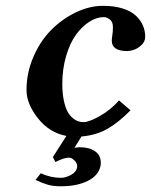

<svg xmlns="http://www.w3.org/2000/svg" viewBox="-20 -464 523 665"><path d="M219.2 82Q201.7 82 171.9 97.2L163.1 80.1L210 6.8Q150.9 -4.4 111.3 -54.4Q71.8 -104.5 71.8 -151.9Q71.8 -211.9 95.7 -267.1Q119.6 -322.3 157.5 -360.4Q195.3 -398.4 242.7 -421.1Q290 -443.8 336.9 -443.8Q376.5 -443.8 405.8 -434.3Q435.1 -424.8 451.4 -408.9Q467.8 -393.1 475.3 -375Q482.9 -356.9 482.9 -336.9Q482.9 -319.8 470 -307.9Q457 -295.9 443.8 -291.5Q430.7 -287.1 420.9 -287.1Q367.2 -287.1 367.2 -323.2Q367.2 -331.1 369.1 -342.3Q371.1 -353.5 371.1 -370.1Q371.1 -388.7 360.4 -396.7Q349.6 -404.8 339.8 -404.8Q314.9 -404.8 289.6 -388.7Q264.2 -372.6 243.2 -343.8Q222.2 -314.9 209 -270Q195.8 -225.1 195.8 -172.9Q195.8 -140.1 201.2 -115.5Q206.5 -90.8 214.1 -77.1Q221.7 -63.5 232.2 -54.9Q242.7 -46.4 251.5 -43.7Q260.3 -41 269 -41Q288.6 -41 326.4 -62.5Q364.3 -84 392.1 -116.2L432.1 -82Q393.1 -42 354.2 -19Q315.4 3.9 262.2 8.8L237.8 47.9L254.9 45.9Q289.1 45.9 309.1 59.8Q329.1 73.7 329.1 99.1Q329.1 106.9 328.1 110.8Q321.3 144 283.9 162.6Q246.6 181.2 190.9 181.2Q164.6 181.2 146.2 176Q127.9 170.9 103 159.2L121.1 136.2Q155.8 151.9 190.9 151.9Q207 151.9 225.3 142.1Q243.7 132.3 247.1 116.2V110.8Q247.1 100.1 237.3 91.1Q227.5 82 219.2 82Z"/></svg>

Font: Linux Libertine
Style: Bold Italic
Weight: 700
Italic angle: -11.5°
Designer: Philipp H. Poll
Foundry: Philipp H. Poll
Version: Version 4.0.5